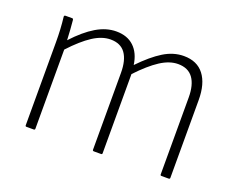

<svg xmlns="http://www.w3.org/2000/svg" viewBox="-86 -640 967 786"><g transform="rotate(20 397.5 -246.5)"><path d="M88 0Q83 0 83 -5V-367Q83 -396 81.5 -423Q80 -450 77 -475Q76 -482 83 -482H112Q116 -482 117 -477Q119 -456 120.5 -434.5Q122 -413 123 -390Q170 -441 213.5 -467Q257 -493 301 -493Q349 -493 378 -465.5Q407 -438 414 -388Q464 -440 507 -466.5Q550 -493 595 -493Q653 -493 683 -454Q713 -415 713 -344V-5Q713 0 707 0H676Q671 0 671 -5V-340Q671 -395 649.5 -424.5Q628 -454 584 -454Q547 -454 507 -428Q467 -402 418 -350V-5Q418 0 413 0H382Q376 0 376 -5V-340Q376 -395 355 -424.5Q334 -454 290 -454Q253 -454 213 -428Q173 -402 125 -350V-5Q125 0 119 0Z"/></g></svg>

Font: Sofia Sans Semi Condensed ExtraLight
Style: Regular
Weight: 250
Version: Version 4.100